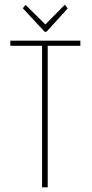

<svg xmlns="http://www.w3.org/2000/svg" viewBox="-20 -797 390 817"><path d="M159 0V-602H24V-624H322V-602H183V0ZM256 -777 268 -761 178 -662H170L77 -762L89 -776L173 -693Z"/></svg>

Font: Inconsolata ExtraCondensed ExtraLight
Style: Regular
Weight: 200
Width: 2
Monospace: yes
Designer: Raph Levien, Cyreal, Brenton Simpson
Foundry: Raph Levien, Cyreal, Google
Version: Version 3.001; ttfautohint (v1.8.2.53-6de2)